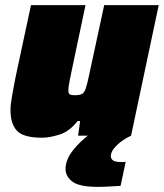

<svg xmlns="http://www.w3.org/2000/svg" viewBox="-20 -530 640 750"><path d="M145 8Q72 8 46.5 -19Q21 -46 21 -100Q21 -121 27 -155Q33 -189 40 -225L101 -510H314L260 -254Q255 -230 251 -209Q247 -188 247 -179Q247 -165 252.5 -161.5Q258 -158 271 -158Q290 -158 299.5 -162.5Q309 -167 315 -184.5Q321 -202 329 -241L387 -510H600L492 0H285L293 -57H283Q252 -17 213 -4.5Q174 8 145 8ZM363 200Q290 200 263 179.5Q236 159 236 130Q236 95 264 58.5Q292 22 336 -10L492 0Q474 8 456 21Q438 34 425.5 49.5Q413 65 413 80Q413 90 421.5 96.5Q430 103 454 103Q456 103 460 103Q464 103 471 102L451 196Q434 197 408.5 198.5Q383 200 363 200Z"/></svg>

Font: Saira Black
Style: Italic
Weight: 900
Italic angle: -12°
Designer: Hector Gatti with collaboration of the Omnibus-Type team
Foundry: Omnibus-Type
Version: Version 1.100; ttfautohint (v1.8.3)